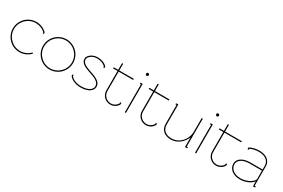

<svg xmlns="http://www.w3.org/2000/svg" viewBox="87 -1643 3928 2662"><g transform="rotate(30 2050.5 -312.5)"><path d="M277 9C347 9 409 -21 453 -68L440 -79C399 -35 341 -9 277 -9C154 -9 54 -109 54 -232C54 -355 154 -455 277 -455C336 -455 389 -433 429 -396V-378H446V-404L444 -406C400 -448 341 -473 277 -473C144 -473 36 -365 36 -232C36 -99 144 9 277 9Z M536 -232C536 -355 636 -455 759 -455C882 -455 982 -355 982 -232C982 -109 882 -9 759 -9C636 -9 536 -109 536 -232ZM759 -473C626 -473 518 -365 518 -232C518 -99 626 9 759 9C892 9 1000 -99 1000 -232C1000 -365 892 -473 759 -473Z M1258 -473C1176 -473 1106 -418 1106 -366C1106 -293 1181 -264 1258 -237C1342 -208 1428 -182 1428 -107C1428 -58 1372 -9 1258 -9C1167 -9 1115 -42 1089 -74V-92H1071V-69L1073 -66C1102 -28 1161 9 1258 9C1376 9 1446 -44 1446 -107C1446 -196 1347 -225 1258 -256C1187 -281 1124 -307 1124 -366C1124 -404 1179 -455 1258 -455C1309 -455 1356 -441 1392 -407V-389H1410V-414L1407 -417C1367 -457 1313 -473 1258 -473Z M1606 -134V-446H1838V-464H1606V-571H1588V-464H1517V-446H1588V-134C1588 -55 1652 9 1731 9C1784 9 1830 -19 1855 -62L1856 -64V-89H1838V-70C1816 -33 1777 -9 1731 -9C1662 -9 1606 -65 1606 -134Z M1962 -446V0H1980V-464H1945V-446ZM1949 -612C1949 -600 1959 -589 1971 -589C1983 -589 1994 -600 1994 -612C1994 -624 1983 -634 1971 -634C1959 -634 1949 -624 1949 -612Z M2176 -134V-446H2408V-464H2176V-571H2158V-464H2087V-446H2158V-134C2158 -55 2222 9 2301 9C2354 9 2400 -19 2425 -62L2426 -64V-89H2408V-70C2386 -33 2347 -9 2301 -9C2232 -9 2176 -65 2176 -134Z M2702 9C2801 9 2888 -61 2925 -154V0H2961V-18H2943V-464H2925V-250C2925 -112 2822 -9 2702 -9C2610 -9 2550 -57 2550 -143V-464H2515V-446H2532V-143C2532 -47 2600 9 2702 9Z M3085 -446V0H3103V-464H3068V-446ZM3072 -612C3072 -600 3082 -589 3094 -589C3106 -589 3117 -600 3117 -612C3117 -624 3106 -634 3094 -634C3082 -634 3072 -624 3072 -612Z M3299 -134V-446H3567V-464H3299V-571H3281V-464H3210V-446H3281V-134C3281 -55 3345 9 3424 9C3477 9 3523 -19 3548 -62L3549 -64V-88H3531V-70C3509 -33 3470 -9 3424 -9C3355 -9 3299 -65 3299 -134Z M4013 -109C3982 -46 3886 -9 3807 -9C3711 -9 3638 -58 3638 -139C3638 -197 3699 -250 3816 -250H4013ZM3691 -430V-407H3709V-425C3744 -443 3795 -455 3847 -455C3922 -455 4013 -428 4013 -321V-268H3816C3694 -268 3620 -211 3620 -139C3620 -45 3704 9 3807 9C3878 9 3968 -19 4013 -79V0H4048V-18H4030V-321C4030 -434 3939 -473 3847 -473C3790 -473 3734 -459 3696 -438L3691 -436Z"/></g></svg>

Font: Rawengulk
Style: Light
Weight: 300
Version: Version 0.9